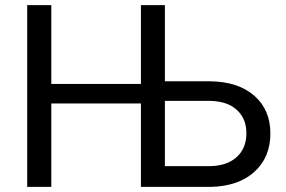

<svg xmlns="http://www.w3.org/2000/svg" viewBox="-20 -731 1120 751"><path d="M180.7 -402.8H531.2V-710.9H625V-413.1H801.8Q912.1 -411.6 974.9 -356.4Q1037.6 -301.3 1037.6 -209Q1037.6 -115.7 974.9 -58.8Q912.1 -2 803.2 0H531.2V-326.2H180.7V0H86.4V-710.9H180.7ZM625 -336.4V-81.1H796.4Q865.7 -81.1 904.8 -115.7Q943.8 -150.4 943.8 -210Q943.8 -266.6 906.7 -300.8Q869.6 -335 802.2 -336.4Z"/></svg>

Font: Mardoto
Style: Regular
Weight: 400
Designer: Christian Robertson, Vahan Hovhannisyan
Foundry: Google
Version: Version 1.000